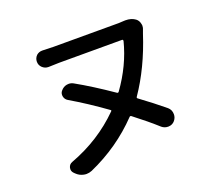

<svg xmlns="http://www.w3.org/2000/svg" viewBox="-124 -884 1247 1098"><g transform="rotate(-20 500.0 -335.0)"><path d="M793 -154.3Q812.5 -137.7 812.5 -110.4Q812.5 -89.8 798.8 -73.2Q784.2 -55.7 760.7 -54.7Q758.8 -54.7 756.8 -54.7Q736.3 -54.7 719.7 -68.4Q660.2 -122.1 580.1 -183.6Q574.2 -187.5 569.3 -182.6Q438.5 -45.9 259.8 33.2Q243.2 40 226.6 40Q218.8 40 210 38.1Q184.6 33.2 165 13.7L158.2 6.8Q148.4 -3.9 148.4 -16.6Q148.4 -21.5 149.4 -26.4Q154.3 -45.9 172.9 -52.7Q351.6 -119.1 480.5 -248Q486.3 -252.9 480.5 -256.8Q372.1 -335 270.5 -394.5Q253.9 -404.3 250 -422.9Q249 -427.7 249 -431.6Q249 -446.3 258.8 -457Q273.4 -474.6 294.9 -478.5Q300.8 -479.5 306.6 -479.5Q321.3 -479.5 335 -471.7Q429.7 -418.9 548.8 -336.9Q554.7 -333 559.6 -338.9Q650.4 -464.8 685.5 -603.5Q685.5 -606.4 684.1 -608.9Q682.6 -611.3 679.7 -611.3H295.9Q268.6 -611.3 232.4 -609.4Q231.4 -609.4 230.5 -609.4Q210 -609.4 194.3 -624Q178.7 -638.7 178.7 -660.2Q178.7 -681.6 194.3 -697.3Q209 -710 228.5 -710Q230.5 -710 232.4 -710Q269.5 -708 295.9 -708H694.3Q703.1 -708 712.9 -709Q723.6 -710 734.4 -710Q771.5 -710 794.9 -692.4Q810.5 -680.7 814.5 -660.2Q816.4 -653.3 816.4 -647.5Q816.4 -634.8 810.5 -622.1Q806.6 -613.3 803.7 -603.5Q743.2 -417 647.5 -277.3Q642.6 -270.5 648.4 -266.6Q729.5 -207 793 -154.3Z"/></g></svg>

Font: Gen Jyuu Gothic Medium
Style: Regular
Weight: 500
Designer: [Source Han Sans]
Ryoko NISHIZUKA  (kana & ideographs); Paul D. Hunt (Latin, Greek & Cyrillic); Wenlong ZHANG  (bopomofo
Version: Version 1.002.20150607